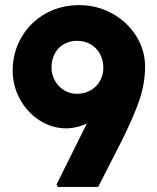

<svg xmlns="http://www.w3.org/2000/svg" viewBox="-20 -737 618 757"><path d="M203 -10 423 -452 453 -393Q441.4 -347.4 407.1 -310.2Q372.8 -273 327.5 -252Q282.2 -231 241 -231Q185 -231 136.3 -262.2Q87.6 -293.4 58.8 -346Q30 -398.6 30 -458.4Q30 -530.2 64.4 -589.5Q98.8 -648.8 158.5 -682.8Q218.2 -716.8 292 -716.8Q361.8 -716.8 421.7 -684.1Q481.6 -651.4 516.8 -595.3Q552 -539.2 552 -474.4Q552 -407.2 528.8 -340.1Q505.6 -273 456 -174L367 0H207ZM387.4 -469.8Q387.4 -499.8 374.3 -524.1Q361.2 -548.4 337.6 -562.2Q314 -576 283.4 -576Q254.6 -576 231.5 -562.7Q208.4 -549.4 195.7 -525.3Q183 -501.2 183 -470.2Q183 -443.4 196.2 -419.5Q209.4 -395.6 232.5 -381.3Q255.6 -367 282.6 -367Q312.6 -367 336.7 -380.6Q360.8 -394.2 374.1 -417.9Q387.4 -441.6 387.4 -469.8Z"/></svg>

Font: Easer Grotesk Variable
Style: Regular
Weight: 400
Designer: Boardeaser, Bonnie Shaver-Troup, Thomas Jockin
Foundry: Lexend
Version: Version 1.001;Glyphs 3.1.2 (3151)